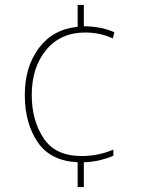

<svg xmlns="http://www.w3.org/2000/svg" viewBox="-20 -744 576 774"><path d="M318 -724H293V-636Q193 -626 136.5 -550Q80 -474 80 -361Q80 -248 131.5 -171.5Q183 -95 293 -90V10H318V-90Q354 -91 384 -98.5Q414 -106 437 -116V-141Q377 -115 309 -115Q203 -115 155.5 -187Q108 -259 108 -361Q108 -472 166 -542.5Q224 -613 324 -613Q351 -613 379 -607.5Q407 -602 435 -589L441 -614Q387 -638 318 -638Z"/></svg>

Font: Noto Sans Display Thin
Style: Regular
Weight: 250
Designer: Monotype Design Team
Foundry: Monotype Imaging Inc.
Version: Version 1.900